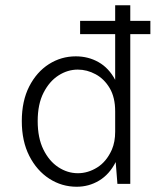

<svg xmlns="http://www.w3.org/2000/svg" viewBox="-20 -700 622 731"><path d="M272 11Q215 11 167.5 -19.8Q120 -50.5 91.5 -106.5Q63 -162.5 63 -239Q63 -315.5 91.2 -370.8Q119.5 -426 166.2 -455.8Q213 -485.5 268.5 -485.5Q316.5 -485.5 355.5 -463.2Q394.5 -441 418.5 -396V-680H476V0H427L420.5 -83Q396.5 -36 357.5 -12.5Q318.5 11 272 11ZM276.5 -40.5Q315 -40.5 350.2 -62.5Q385.5 -84.5 406 -130.5Q418.5 -160 418.5 -198.5V-276Q418.5 -329 397.8 -364.2Q377 -399.5 344.2 -417.2Q311.5 -435 276 -435Q237.5 -435 202.8 -412.8Q168 -390.5 145.8 -347Q123.5 -303.5 123.5 -239Q123.5 -175 145.2 -130.8Q167 -86.5 202 -63.5Q237 -40.5 276.5 -40.5ZM552.5 -570H285V-620.5H552.5Z"/></svg>

Font: Betina Sans Light
Style: Regular
Weight: 300
Designer: Jonathan Pinhorn (font) & Cristiano Sobral (main changes)
Version: Version 2.001;October 6, 2020;FontCreator 13.0.0.2681 64-bit